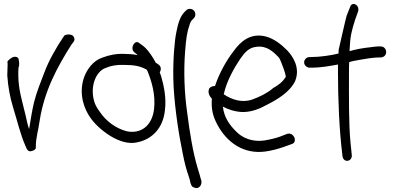

<svg xmlns="http://www.w3.org/2000/svg" viewBox="-20 -741 2002 976"><path d="M17 -359V-358C21 -298 31 -247 46 -197C67 -130 84 -55 110 2C114 9 119 36 144 26C154 23 164 17 162 7V6C162 -43 175 -77 182 -130C206 -281 271 -400 343 -514L353 -527C364 -540 357 -555 347 -562C336 -567 318 -568 307 -560L298 -547C265 -497 228 -433 206 -374C188 -327 166 -273 153 -221C143 -180 135 -127 128 -85L123 -100C118 -116 115 -136 110 -155C95 -220 73 -284 73 -360C73 -373 73 -385 74 -396V-397C81 -413 76 -431 74 -443C71 -450 62 -454 51 -452C34 -448 23 -434 18 -429C20 -409 17 -383 17 -359Z M442 -139C470 -100 515 -64 553 -43C586 -25 633 -6 680 -18C755 -34 809 -92 818 -178C827 -240 813 -306 799 -354L792 -373C799 -384 801 -401 787 -412L771 -423C768 -430 764 -436 760 -443C745 -469 721 -501 696 -516L688 -522C666 -542 639 -497 662 -476L672 -468C674 -467 676 -465 679 -461C659 -465 636 -467 613 -467C571 -469 534 -461 500 -448C454 -433 420 -388 405 -341C381 -262 406 -188 442 -139ZM518 -396C543 -407 578 -413 612 -411C658 -411 694 -406 727 -386C750 -332 772 -260 763 -185C753 -104 698 -58 623 -74C568 -89 519 -125 487 -173C476 -188 467 -202 461 -219C435 -296 465 -378 518 -396Z M964 211C986 224 1007 205 1004 179L1000 166C998 158 993 139 984 111C961 34 945 -63 932 -165C917 -268 913 -380 921 -480C926 -544 930 -577 945 -619C949 -631 953 -636 955 -638L965 -648C970 -653 973 -660 973 -668C973 -685 960 -696 945 -696C937 -696 931 -693 926 -688L917 -679C895 -657 884 -617 877 -580C872 -558 868 -526 865 -485C862 -445 860 -398 861 -342C863 -234 884 -84 903 8C912 58 921 98 930 127C940 160 946 172 948 189C948 190 949 190 949 191C955 209 958 208 964 211Z M1044 -292C1033 -269 1047 -250 1057 -239C1053 -184 1063 -148 1085 -107C1132 -19 1217 45 1330 29C1364 24 1394 16 1422 6L1461 -8C1497 -17 1473 -70 1442 -61H1441L1402 -46C1379 -38 1354 -32 1324 -27C1265 -18 1213 -39 1182 -71C1150 -102 1119 -142 1113 -199C1141 -184 1170 -175 1202 -172C1255 -168 1302 -189 1338 -209C1389 -235 1453 -272 1481 -330V-331C1506 -394 1472 -452 1439 -486C1409 -516 1373 -544 1333 -555C1254 -576 1203 -531 1166 -479C1131 -434 1094 -368 1073 -304C1057 -304 1047 -296 1044 -292ZM1117 -262 1118 -264C1132 -329 1172 -399 1202 -443C1225 -476 1246 -499 1283 -503C1335 -510 1368 -480 1398 -448C1406 -439 1443 -341 1430 -347C1418 -325 1392 -306 1366 -292V-291C1337 -267 1301 -249 1262 -235C1211 -217 1158 -234 1117 -262Z M1561 -451H1554C1538 -451 1526 -438 1526 -424C1526 -409 1540 -397 1554 -397H1562C1613 -397 1659 -406 1698 -413V-374C1698 -234 1705 -76 1720 43L1721 54C1728 90 1773 80 1768 45L1767 35C1766 30 1765 13 1762 -13C1752 -115 1754 -255 1754 -373C1754 -391 1754 -408 1755 -425C1771 -431 1790 -433 1809 -437C1836 -442 1880 -449 1906 -449H1915C1930 -449 1943 -460 1943 -476C1943 -492 1932 -505 1915 -505H1906C1889 -505 1864 -501 1864 -501C1824 -497 1788 -490 1757 -481V-486C1760 -557 1767 -583 1785 -640L1800 -682C1811 -715 1769 -738 1759 -704L1742 -661C1739 -653 1702 -490 1702 -490C1701 -483 1701 -476 1701 -469C1665 -460 1608 -451 1561 -451Z"/></svg>

Font: Stray Cat
Style: BdCn
Weight: 700
Version: Version 1.0